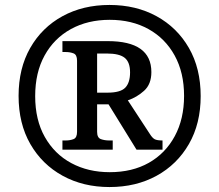

<svg xmlns="http://www.w3.org/2000/svg" viewBox="-20 -745 885 775"><path d="M422 10Q316 10 233 -35.5Q150 -81 102.5 -163.5Q55 -246 55 -358Q55 -469 102 -551.5Q149 -634 232 -679.5Q315 -725 422 -725Q529 -725 612 -679.5Q695 -634 742.5 -551.5Q790 -469 790 -357Q790 -246 742.5 -163.5Q695 -81 612 -35.5Q529 10 422 10ZM423 -50Q514 -50 581 -88Q648 -126 685.5 -195.5Q723 -265 723 -358Q723 -452 685 -521Q647 -590 579.5 -627.5Q512 -665 423 -665Q334 -665 266 -627.5Q198 -590 160 -521Q122 -452 122 -357Q122 -261 161 -192Q200 -123 268 -86.5Q336 -50 423 -50ZM232 -141V-178H245Q263 -178 277 -183.5Q291 -189 291 -213V-500Q291 -524 277 -529.5Q263 -535 245 -535H232V-579H415Q591 -579 591 -454Q591 -405 561.5 -378.5Q532 -352 496 -340L585 -204Q595 -188 604.5 -183Q614 -178 636 -178V-141H531L418 -324H372V-213Q372 -189 387 -183.5Q402 -178 421 -178H435V-141ZM414 -371Q466 -371 485.5 -391Q505 -411 505 -453Q505 -494 483.5 -511.5Q462 -529 411 -529H372V-371Z"/></svg>

Font: Noto Serif Tamil ExtraBold
Style: Italic
Weight: 800
Italic angle: -12°
Designer: Indian Type Foundry, Tom Grace, and the Monotype Design Team
Foundry: Monotype Imaging Inc.
Version: Version 2.003; ttfautohint (v1.8.4.7-5d5b)